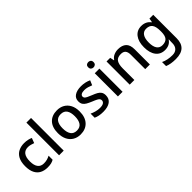

<svg xmlns="http://www.w3.org/2000/svg" viewBox="114 -1839 3158 3158"><g transform="rotate(-45 1693.0 -260.0)"><path d="M300 10Q226 10 170 -19Q114 -48 83 -109.5Q52 -171 52 -267Q52 -366 85 -428.5Q118 -491 176 -520Q234 -549 308 -549Q354 -549 393.5 -540Q433 -531 459 -518L426 -431Q399 -441 367.5 -449.5Q336 -458 307 -458Q163 -458 163 -268Q163 -176 199 -128.5Q235 -81 304 -81Q349 -81 383 -91Q417 -101 447 -117V-23Q418 -6 384 2Q350 10 300 10Z M682 0H574V-760H682Z M1324 -271Q1324 -137 1255 -63.5Q1186 10 1068 10Q996 10 939 -22.5Q882 -55 849.5 -118Q817 -181 817 -271Q817 -405 885 -477Q953 -549 1071 -549Q1146 -549 1202.5 -516.5Q1259 -484 1291.5 -422Q1324 -360 1324 -271ZM928 -271Q928 -180 962 -129.5Q996 -79 1070 -79Q1144 -79 1178 -129.5Q1212 -180 1212 -271Q1212 -361 1178 -410.5Q1144 -460 1069 -460Q995 -460 961.5 -410.5Q928 -361 928 -271Z M1817 -153Q1817 -73 1759 -31.5Q1701 10 1597 10Q1541 10 1500 1.5Q1459 -7 1425 -23V-118Q1461 -100 1508.5 -87Q1556 -74 1600 -74Q1659 -74 1685.5 -92.5Q1712 -111 1712 -142Q1712 -160 1702 -174.5Q1692 -189 1664.5 -204Q1637 -219 1584 -240Q1533 -261 1497 -281.5Q1461 -302 1442.5 -330.5Q1424 -359 1424 -404Q1424 -475 1480.5 -512Q1537 -549 1630 -549Q1680 -549 1723.5 -539.5Q1767 -530 1808 -511L1773 -429Q1737 -444 1700.5 -454.5Q1664 -465 1625 -465Q1578 -465 1553.5 -450Q1529 -435 1529 -409Q1529 -390 1540.5 -376.5Q1552 -363 1580.5 -349Q1609 -335 1659 -315Q1709 -296 1744.5 -276Q1780 -256 1798.5 -227Q1817 -198 1817 -153Z M2051 -539V0H1943V-539ZM1998 -745Q2022 -745 2040.5 -730.5Q2059 -716 2059 -683Q2059 -651 2040.5 -636Q2022 -621 1998 -621Q1972 -621 1954 -636Q1936 -651 1936 -683Q1936 -716 1954 -730.5Q1972 -745 1998 -745Z M2492 -549Q2585 -549 2635.5 -502.5Q2686 -456 2686 -351V0H2578V-335Q2578 -398 2552 -429Q2526 -460 2469 -460Q2387 -460 2356 -411.5Q2325 -363 2325 -271V0H2217V-539H2302L2317 -467H2323Q2349 -509 2395 -529Q2441 -549 2492 -549Z M3033 -549Q3085 -549 3127 -529Q3169 -509 3198 -469H3203L3215 -539H3303V6Q3303 122 3241 181Q3179 240 3052 240Q2994 240 2945.5 232Q2897 224 2856 207V113Q2942 155 3059 155Q3124 155 3160 117.5Q3196 80 3196 13V-5Q3196 -18 3197 -39Q3198 -60 3199 -71H3195Q3167 -29 3126.5 -9.5Q3086 10 3033 10Q2931 10 2874 -63.5Q2817 -137 2817 -269Q2817 -399 2874.5 -474Q2932 -549 3033 -549ZM3057 -460Q2995 -460 2961.5 -410.5Q2928 -361 2928 -267Q2928 -174 2961 -125.5Q2994 -77 3059 -77Q3132 -77 3166 -117Q3200 -157 3200 -248V-268Q3200 -371 3165.5 -415.5Q3131 -460 3057 -460Z"/></g></svg>

Font: Noto Sans Kawi Medium
Style: Regular
Weight: 500
Designer: Fadhl Haqq
Version: Version 1.000